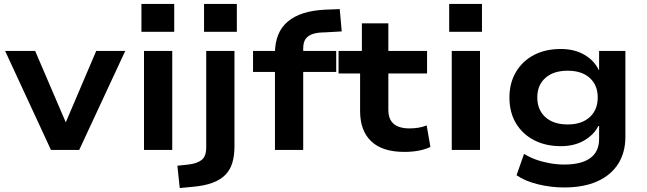

<svg xmlns="http://www.w3.org/2000/svg" viewBox="-20 -759 3276 972"><path d="M238 0 6 -501H158L315 -135H311L467 -501H614L381 0Z M696 -598V-739H862V-598ZM709 0V-501H852V0Z M1013 -598V-739H1179V-598ZM890 193 878 80 934 74Q977 69 1000.5 51Q1024 33 1024 -13V-501H1167V-18Q1167 28 1156.5 64Q1146 100 1121.5 125.5Q1097 151 1055.5 166.5Q1014 182 952 187Z M1372 0V-395H1261V-501H1407L1372 -464V-489Q1372 -595 1436.5 -649.5Q1501 -704 1625 -710L1700 -713L1710 -600L1623 -595Q1589 -595 1565 -587.5Q1541 -580 1528 -563Q1515 -546 1515 -513V-487L1489 -501H1682V-395H1515V0Z M2027 10Q1916 10 1859.5 -43.5Q1803 -97 1803 -197V-387H1694V-501H1812V-641H1946V-501H2142V-387H1946V-204Q1946 -155 1973 -132Q2000 -109 2053 -109Q2077 -109 2098.5 -112.5Q2120 -116 2140 -124L2159 -15Q2131 -2 2098 4Q2065 10 2027 10Z M2254 -598V-739H2420V-598ZM2267 0V-501H2410V0Z M2836 190Q2769 190 2703.5 174Q2638 158 2595 128L2633 20Q2660 37 2693.5 49Q2727 61 2764 67.5Q2801 74 2836 74Q2923 74 2968 41.5Q3013 9 3013 -56V-121H3009Q2987 -77 2937.5 -48Q2888 -19 2820 -19Q2742 -19 2683.5 -49.5Q2625 -80 2592 -135Q2559 -190 2559 -265Q2559 -339 2592 -394.5Q2625 -450 2683 -480.5Q2741 -511 2819 -511Q2888 -511 2938 -482Q2988 -453 3011 -405H3013V-501H3146V-66Q3146 13 3109.5 70.5Q3073 128 3004 159Q2935 190 2836 190ZM2854 -129Q2925 -129 2965.5 -166Q3006 -203 3006 -266Q3006 -328 2965.5 -364.5Q2925 -401 2854 -401Q2782 -401 2741 -364.5Q2700 -328 2700 -266Q2700 -203 2741 -166Q2782 -129 2854 -129Z"/></svg>

Font: Nunito Sans 7pt SemiExpanded
Style: Bold
Weight: 700
Width: 6
Designer: Vernon Adams
Foundry: Vernon Adams
Version: Version 3.101;gftools[0.9.27]